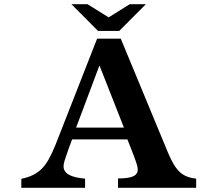

<svg xmlns="http://www.w3.org/2000/svg" viewBox="-20 -899 1040 919"><path d="M449.2 -751 321.8 -878.9H398.9L500 -815.9L601.1 -878.9H678.2L550.8 -751ZM444.8 -713.9H558.1L782.2 -172.9Q801.3 -127 819.6 -100.1Q837.9 -73.2 861.6 -60.3Q885.3 -47.4 918.9 -43.9V0H544.9V-44.9Q594.2 -44.9 616.7 -54.7Q639.2 -64.5 639.2 -86.9Q639.2 -96.7 635.3 -110.6Q631.3 -124.5 621.1 -151.9L589.8 -231.9H325.2L312 -196.8Q302.7 -170.4 297.1 -154.3Q291.5 -138.2 288.8 -128.7Q286.1 -119.1 285.2 -113.5Q284.2 -107.9 284.2 -103Q284.2 -77.6 309.3 -63Q334.5 -48.3 387.2 -43.9V0H82V-43Q113.8 -49.8 137.2 -61Q160.6 -72.3 179.2 -90.6Q197.8 -108.9 213.6 -137.5Q229.5 -166 246.1 -207ZM456.1 -585.9 344.2 -288.1H573.2Z"/></svg>

Font: BIZ UDMincho
Style: Bold
Weight: 700
Monospace: yes
Designer: TypeBank Co., Ltd.
Foundry: Morisawa Inc.
Version: Version 1.06